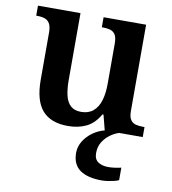

<svg xmlns="http://www.w3.org/2000/svg" viewBox="-86 -610 828 925"><g transform="rotate(10 328.5 -148.0)"><path d="M267 10Q183 10 141.5 -37.5Q100 -85 100 -187V-417Q100 -446 91.5 -461Q83 -476 67.5 -481.5Q52 -487 28 -487H25V-536H233V-208Q233 -165 240.5 -133.5Q248 -102 266.5 -85Q285 -68 318 -68Q354 -68 377 -87.5Q400 -107 410.5 -141.5Q421 -176 421 -223V-420Q421 -450 412 -464Q403 -478 387 -482.5Q371 -487 350 -487H346V-536H554V-114Q554 -85 563.5 -71Q573 -57 589 -53Q605 -49 626 -49H632V0H446L427 -74H422Q395 -27 356 -8.5Q317 10 267 10ZM474 240Q404 240 366.5 213.5Q329 187 329 130Q329 99 346 72Q363 45 390 26Q417 7 447 0H517Q496 6 474.5 21.5Q453 37 438.5 60Q424 83 424 115Q424 145 443.5 158Q463 171 493 171Q507 171 522.5 169Q538 167 556 163V224Q546 229 530.5 232.5Q515 236 500 238Q485 240 474 240Z"/></g></svg>

Font: Noto Rashi Hebrew SemiBold
Style: Regular
Weight: 600
Version: Version 1.006